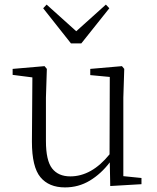

<svg xmlns="http://www.w3.org/2000/svg" viewBox="-20 -802 683 836"><path d="M460 8 458 -95Q420 -45 371 -15.5Q322 14 263 14Q193 14 156 -30.5Q119 -75 119 -185L121 -465L35 -476V-502L174 -514L184 -502L180 -377V-188Q180 -103 207 -68.5Q234 -34 286 -34Q379 -34 457 -130L458 -467L373 -475V-502L511 -514L521 -502L517 -377V-35L596 -27V0ZM183 -782 312 -666 441 -782 456 -766 334 -613H289L168 -766Z"/></svg>

Font: Minh Nguyen ExtraLight
Style: Regular
Weight: 250
Designer: Ryoko NISHIZUKA 西塚涼子 (kana & ideographs); Frank Grießhammer (Latin, Greek & Cyrillic); Wenlong ZHANG 张文龙 (bopomofo); San
Foundry: Adobe
Version: Version 1.100;July 7, 2023;FontCreator 14.0.0.2814 64-bit